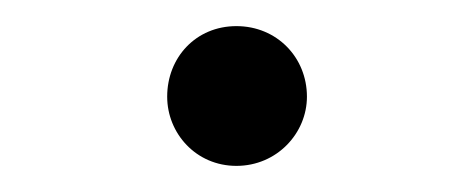

<svg xmlns="http://www.w3.org/2000/svg" viewBox="-20 -433 363 147"><path d="M161 -306C192 -306 215 -331 215 -359C215 -389 192 -413 161 -413C130 -413 108 -389 108 -359C108 -331 130 -306 161 -306Z"/></svg>

Font: Source Han Serif TW VF
Style: Regular
Weight: 250
Designer: Ryoko NISHIZUKA 西塚涼子 (kana & ideographs); Frank Grießhammer (Latin, Greek & Cyrillic); Wenlong ZHANG 张文龙 (bopomofo); San
Foundry: Adobe
Version: Version 2.002;hotconv 1.1.0;makeotfexe 2.6.0